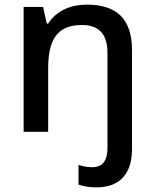

<svg xmlns="http://www.w3.org/2000/svg" viewBox="-20 -569 667 829"><path d="M396 240C504 240 550 174 550 74V-352C550 -490 481 -549 355 -549C286 -549 223 -523 188 -467H182L166 -539H82V0H188V-272C188 -395 224 -461 334 -461C408 -461 444 -421 444 -340V69C444 134 415 153 379 153C355 153 338 149 319 143V228C338 235 364 240 396 240Z"/></svg>

Font: Noto Sans Canadian Aboriginal Medium
Style: Regular
Weight: 500
Designer: Monotype Design Team, Typotheque's Kevin King
Foundry: Monotype Imaging Inc.
Version: Version 2.004